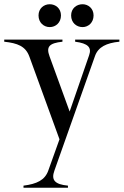

<svg xmlns="http://www.w3.org/2000/svg" viewBox="-20 -687 584 907"><path d="M91 190V200H301V190C238 184 221 163 237 119L429 -423C444 -465 483 -484 544 -490V-500H335V-490C396 -482 414 -463 401 -426L309 -160L214 -421C197 -467 213 -483 275 -490V-500H0V-490C63 -483 101 -469 119 -419L261 -29L208 119C192 164 154 182 91 190ZM215 -559C243 -559 268 -580 268 -614C268 -647 243 -667 215 -667C187 -667 162 -647 162 -614C162 -580 187 -559 215 -559ZM370 -559C397 -559 422 -580 422 -614C422 -647 397 -667 370 -667C341 -667 316 -647 316 -614C316 -580 341 -559 370 -559Z"/></svg>

Font: Sprat Condesed
Style: Regular
Weight: 400
Width: 3
Designer: Ethan Nakache
Foundry: Collletttivo
Version: Version 2.000;Glyphs 3.2 (3217)